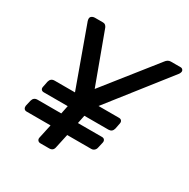

<svg xmlns="http://www.w3.org/2000/svg" viewBox="-159 -844 971 988"><g transform="rotate(30 327.0 -350.0)"><path d="M65 -106Q55 -106 50 -112.5Q45 -119 46 -129L54 -164Q60 -187 83 -187H224L234 -236H92Q82 -236 77 -242Q72 -248 74 -258L81 -293Q87 -316 110 -316H231L104 -667Q102 -674 102 -680Q102 -689 109.5 -694.5Q117 -700 127 -700H176Q185 -700 190.5 -695Q196 -690 199 -683L310 -382L549 -683Q554 -690 561.5 -695Q569 -700 579 -700H637Q645 -700 650 -694Q655 -688 653 -680Q652 -676 650.5 -673Q649 -670 647 -667L371 -316H493Q503 -316 508 -309.5Q513 -303 511 -293L504 -258Q498 -236 476 -236H333L323 -187H466Q476 -187 481 -180.5Q486 -174 484 -164L476 -129Q474 -119 466.5 -112.5Q459 -106 449 -106H306L288 -23Q284 0 260 0H208Q198 0 192.5 -6.5Q187 -13 189 -23L207 -106Z"/></g></svg>

Font: Lubike
Style: Italic
Weight: 400
Italic angle: -12°
Foundry: Honoka55
Version: Version 1.000;July 22, 2022;FontCreator 14.0.0.2862 64-bit